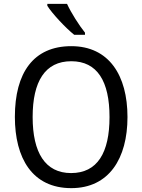

<svg xmlns="http://www.w3.org/2000/svg" viewBox="-20 -964 736 994"><path d="M327 -944H225V-934C249 -895 320 -819 364 -784H420V-795C390 -832 348 -898 327 -944ZM640 -358C640 -574 544 -725 349 -725C153 -725 57 -587 57 -359C57 -145 147 10 349 10C544 10 640 -143 640 -358ZM149 -358C149 -542 213 -647 349 -647C484 -647 547 -543 547 -358C547 -173 484 -68 348 -68C214 -68 149 -174 149 -358Z"/></svg>

Font: Noto Sans Devanagari SemiCondensed
Style: Regular
Weight: 400
Width: 4
Designer: Jelle Bosma - Monotype Design Team
Foundry: Monotype Imaging Inc.
Version: Version 2.004